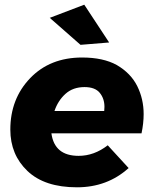

<svg xmlns="http://www.w3.org/2000/svg" viewBox="-20 -791 655 818"><path d="M323 -600 192 -715 339 -771 445 -610ZM308 7Q170 7 97 -62.5Q24 -132 24 -239Q24 -370 108.5 -458Q193 -546 330 -546Q419.5 -546 477.5 -514Q537.5 -479 564.8 -424Q592 -369 592 -305Q592 -266 583 -223H199Q212 -127 315 -127Q381 -127 439 -172L528 -75Q437 7 308 7ZM424 -318 425 -336Q425 -371 405 -395.5Q385 -420 340 -420Q291 -420 259 -391.2Q227 -362.5 212 -318Z"/></svg>

Font: Argentum Sans
Style: Bold Italic
Weight: 700
Italic angle: -11°
Designer: Julieta Ulanovsky (font), Cristiano Sobral (main changes and remaster)
Foundry: Julieta Ulanovsky (font), Cristiano Sobral (main changes and remaster)
Version: Version 2.007;June 15, 2022;FontCreator 14.0.0.2814 64-bit; 